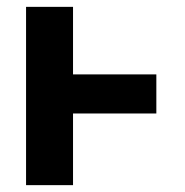

<svg xmlns="http://www.w3.org/2000/svg" viewBox="-20 -540 540 560"><path d="M56 0V-520H193V-323H436V-209H193V0Z"/></svg>

Font: Iosevka SS18 Heavy
Style: Regular
Weight: 900
Monospace: yes
Designer: Belleve Invis
Foundry: Belleve Invis
Version: Version 25.1.1; ttfautohint (v1.8.4)